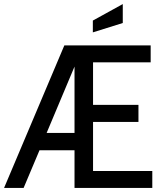

<svg xmlns="http://www.w3.org/2000/svg" viewBox="-25 -923 797 943"><path d="M723 -83V0H341V-185H169L91 0H-5L291 -700H715V-617H432V-408H655V-324H432V-83ZM341 -270V-596L204 -270ZM431 -822 578 -903V-810L431 -764Z"/></svg>

Font: Cabin Condensed
Style: Regular
Weight: 400
Width: 3
Designer: Pablo Impallari
Foundry: Pablo Impallari. http://www.impallari.com Igino Marini. http://www.ikern.com
Version: Version 2.200